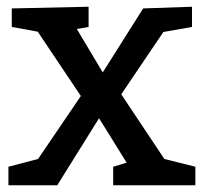

<svg xmlns="http://www.w3.org/2000/svg" viewBox="-20 -550 605 570"><path d="M243 -530V-470L208 -464L285 -335L405 -525L550 -530V-470L465 -455L340 -270L468 -78L560 -55V0H316V-55L356 -67L274 -199L150 0H5V-55L93 -78L220 -265L92 -456L15 -470V-525Z"/></svg>

Font: Bitter
Style: Regular
Weight: 400
Designer: Sol Matas
Foundry: Sol Matas
Version: Version 1.001